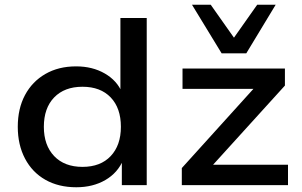

<svg xmlns="http://www.w3.org/2000/svg" viewBox="-20 -781 1273 810"><path d="M302 9Q227 9 171.5 -22.5Q116 -54 85.5 -112Q55 -170 55 -246Q55 -323 85.5 -380Q116 -437 171.5 -469Q227 -501 301 -501Q370 -501 422 -471Q474 -441 495 -390H488V-705H599V0H494V-107H500Q477 -52 424.5 -21.5Q372 9 302 9ZM328 -77Q404 -77 447 -122.5Q490 -168 490 -246Q490 -325 447 -370Q404 -415 328 -415Q252 -415 208.5 -370Q165 -325 165 -246Q165 -168 208.5 -122.5Q252 -77 328 -77ZM747 0V-72L1078 -438L1080 -406H750V-492H1182V-420L849 -53L847 -86H1195V0ZM915 -556 790 -761H869L967 -622L1065 -761H1143L1019 -556Z"/></svg>

Font: Nunito Sans 10pt SemiExpanded SemiBold
Style: Regular
Weight: 600
Width: 6
Designer: Vernon Adams
Foundry: Vernon Adams
Version: Version 3.101;gftools[0.9.27]